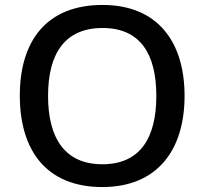

<svg xmlns="http://www.w3.org/2000/svg" viewBox="-20 -745 825 775"><path d="M725 -358C725 -580 613 -725 394 -725C167 -725 60 -579 60 -359C60 -138 167 10 393 10C613 10 725 -137 725 -358ZM174 -358C174 -529 242 -632 394 -632C545 -632 611 -529 611 -358C611 -187 545 -82 393 -82C242 -82 174 -187 174 -358Z"/></svg>

Font: Noto Sans Arabic UI Md
Style: Regular
Weight: 500
Designer: Monotype Design Team, Nadine Chahine and Nizar Qandah
Foundry: Monotype Imaging Inc.
Version: Version 2.010